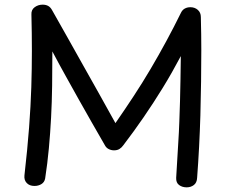

<svg xmlns="http://www.w3.org/2000/svg" viewBox="-20 -791 980 825"><path d="M174 -24Q171 -8 158 0Q145 8 128 8Q107 8 95 -4.5Q83 -17 85 -37Q98 -151 105 -243.5Q112 -336 114.5 -416Q117 -496 117 -572Q117 -648 115 -729Q114 -749 129 -760Q144 -771 163 -771Q177 -771 187 -765.5Q197 -760 204 -747Q238 -687 271.5 -627.5Q305 -568 338.5 -508Q372 -448 406.5 -387Q441 -326 476 -262Q517 -321 555 -379Q593 -437 627.5 -495.5Q662 -554 694.5 -614Q727 -674 758 -737Q764 -749 774.5 -754.5Q785 -760 798 -760Q817 -760 830 -748.5Q843 -737 843 -718Q845 -642 845 -575Q845 -508 844 -440.5Q843 -373 841 -295Q839 -228 835.5 -160.5Q832 -93 827 -27Q826 -6 813 4Q800 14 782 14Q763 14 749.5 4Q736 -6 737 -27L746 -178Q749 -223 750.5 -267.5Q752 -312 753.5 -357Q755 -402 755.5 -450Q756 -498 757 -550Q719 -478 679 -413Q639 -348 597 -287Q555 -226 510 -167Q503 -157 493.5 -151Q484 -145 470 -145Q458 -145 447 -150.5Q436 -156 430 -168Q402 -217 374 -265.5Q346 -314 318.5 -363.5Q291 -413 262.5 -464Q234 -515 205 -570Q205 -493 204 -422.5Q203 -352 199.5 -285.5Q196 -219 190 -154Q184 -89 174 -24Z"/></svg>

Font: Playpen Sans
Style: Regular
Weight: 400
Designer: Laura Meseguer, Veronika Burian, José Scaglione, Kostas Bartsokas, Vera Evstafieva, Tom Grace, Yorlmar Campos
Foundry: TypeTogether
Version: Version 2.000